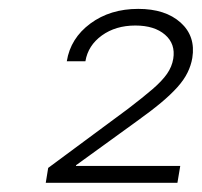

<svg xmlns="http://www.w3.org/2000/svg" viewBox="-20 -844 450 428"><path d="M82 -436.5 87.4 -469.7 265.6 -601.6Q298.8 -627 320.1 -645.3Q341.3 -663.6 352.3 -679.4Q363.3 -695.3 366.2 -712.9Q371.6 -746.1 347.9 -766.6Q324.2 -787.1 281.7 -787.1Q237.8 -787.1 207 -764.9Q176.3 -742.7 170.4 -707.5H128.9Q137.2 -758.8 181.4 -791.5Q225.6 -824.2 288.1 -824.2Q348.6 -824.2 382.6 -793.7Q416.5 -763.2 408.7 -714.8Q405.8 -697.8 397.9 -681.9Q390.1 -666 375.5 -649.7Q360.8 -633.3 338.6 -614.7Q316.4 -596.2 284.2 -573.2L149.4 -475.6V-474.1H381.8L375.5 -436.5Z"/></svg>

Font: Inter 24pt ExtraLight
Style: Italic
Weight: 250
Italic angle: -9.3988°
Version: Version 4.001;git-66647c0bb